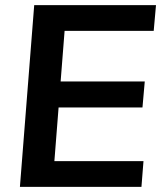

<svg xmlns="http://www.w3.org/2000/svg" viewBox="-20 -732 635 752"><path d="M58 0 114 -712H591L582 -611H233L193 -101H542L534 0ZM194 -311 201 -413H547L538 -311Z"/></svg>

Font: Muli
Style: Bold Italic
Weight: 700
Italic angle: -4.541°
Designer: Vernon Adams
Foundry: Vernon Adams
Version: Version 2.100; ttfautohint (v1.8.1.43-b0c9)